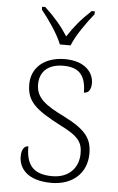

<svg xmlns="http://www.w3.org/2000/svg" viewBox="-55 -804 524 853"><g transform="rotate(5 207.5 -378.0)"><path d="M191 -606H239C256 -651 302 -715 333 -753V-766H319C272 -722 246 -690 216 -644C186 -690 159 -722 112 -766H98V-753C129 -715 174 -651 191 -606ZM207 10C300 10 364 -46 364 -134C364 -199 339 -238 237 -289C154 -330 110 -360 110 -421C110 -474 143 -513 215 -513C280 -513 316 -484 316 -402C337 -402 348 -419 348 -447C348 -492 311 -543 220 -543C129 -543 71 -493 71 -418C71 -342 110 -308 223 -249C309 -207 325 -180 325 -131C325 -70 285 -20 208 -20C116 -20 91 -68 91 -143C75 -143 61 -129 61 -95C61 -45 97 10 207 10Z"/></g></svg>

Font: Noto Serif Devanagari ExtraLight
Style: Regular
Weight: 200
Designer: Universal Thirst, Indian Type Foundry and the Monotype Design Team
Foundry: Monotype Imaging Inc.
Version: Version 2.004